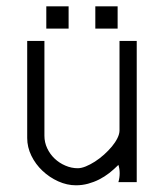

<svg xmlns="http://www.w3.org/2000/svg" viewBox="-20 -564 513 593"><path d="M191.9 -475.6H123V-544.4H191.9ZM343.3 -475.6H274.4V-544.4H343.3ZM402.3 -1.5H345.7Q349.6 -15.1 349.6 -29.3Q349.6 -42.5 345.7 -54.7Q332 -41 317.4 -29.5Q302.7 -18.1 286.4 -9.8Q270 -1.5 252 3.4Q233.9 8.3 214.4 8.3Q187 8.3 159.9 -3.9Q132.8 -16.1 111.3 -36.4Q89.8 -56.6 76.9 -83Q64 -109.4 64 -137.7V-437.5H117.2V-144.5Q117.2 -124.5 125.7 -106.2Q134.3 -87.9 148.7 -74.2Q163.1 -60.5 181.9 -52.5Q200.7 -44.4 220.2 -44.4Q231 -44.4 244.9 -50Q258.8 -55.7 273.2 -64.9Q287.6 -74.2 301.3 -86.4Q314.9 -98.6 325.7 -111.6Q336.4 -124.5 342.8 -137.5Q349.1 -150.4 349.1 -161.1V-437.5H402.3Z"/></svg>

Font: AKL 022
Style: Regular
Weight: 400
Designer: AKL
Foundry: AKL
Version: Version 2.053;August 19, 2024;FontCreator 13.0.0.2675 64-bit